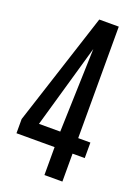

<svg xmlns="http://www.w3.org/2000/svg" viewBox="-136 -757 582 814"><g transform="rotate(20 155.0 -349.5)"><path d="M166 -699 1 -190V-126H173V0H254V-126H309V-196H254V-699ZM77 -196 185 -573 173 -196Z"/></g></svg>

Font: Queering
Style: Regular
Weight: 400
Designer: Adam Naccarato
Foundry: adamnac
Version: Version 2.000;hotconv 1.0.109;makeotfexe 2.5.65596